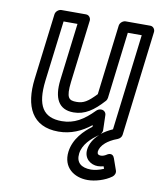

<svg xmlns="http://www.w3.org/2000/svg" viewBox="-84 -583 736 883"><g transform="rotate(10 284.0 -141.5)"><path d="M402 20C377 42 362 69 359 95C354 139 388 162 420 162C429 162 440 160 447 158L451 169C431 178 408 183 392 183C346 183 321 162 326 120C331 77 367 44 402 20ZM408 14C413 8 416 1 416 -4L414 -75C414 -87 404 -97 392 -97H389C382 -97 374 -93 369 -88C322 -40 279 -13 221 -13C134 -13 101 -65 115 -183L150 -466H215L182 -198C172 -113 197 -62 267 -62C320 -62 360 -90 405 -140C409 -144 411 -150 412 -155L450 -466H515L460 -17C438 -7 423 2 408 14ZM65 -183C49 -53 91 37 214 37C272 37 321 15 365 -20V-12C329 15 284 58 276 120C267 194 321 233 385 233C419 233 465 220 496 197C505 190 510 178 506 167L487 113C478 87 455 100 450 104C444 108 434 112 426 112C414 112 408 107 409 95C411 82 418 68 435 53C447 43 464 32 489 23C499 19 507 10 508 0L568 -491C569 -502 561 -516 546 -516H431C420 -516 405 -506 403 -491L363 -164C325 -124 305 -112 273 -112C237 -112 223 -121 232 -198L268 -491C269 -502 261 -516 246 -516H131C120 -516 105 -506 103 -491Z"/></g></svg>

Font: Falling Sky
Style: OuObl
Weight: 400
Designer: Paul D. Hunt
Foundry: Adobe Systems Incorporated
Version: Version 1.02